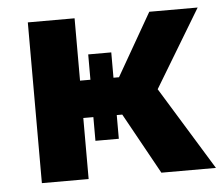

<svg xmlns="http://www.w3.org/2000/svg" viewBox="-42 -542 688 589"><g transform="rotate(-5 302.0 -247.5)"><path d="M328 -188H311V-115H239V-188H208V0H64V-495H208V-303H240V-381H311V-303H328L438 -495H587L443 -256L600 0H432Z"/></g></svg>

Font: Montserrat Ace
Style: Bold
Weight: 700
Designer: Julieta Ulanovsky
Foundry: Julieta Ulanovsky
Version: Version 1